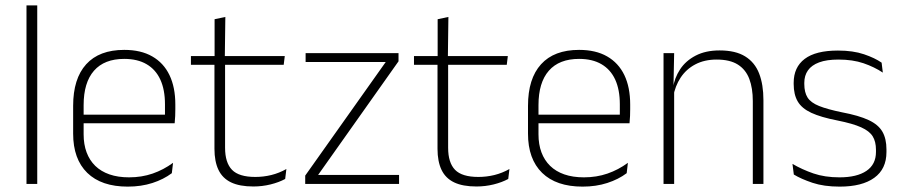

<svg xmlns="http://www.w3.org/2000/svg" viewBox="-20 -684 3357 714"><path d="M78.5 0V-664H118.5V0Z M455 10Q357 10 304.5 -41.2Q252 -92.5 252 -187V-290.5Q252 -391.5 300.5 -445Q349 -498.5 442 -498.5Q504 -498.5 546.2 -474.2Q588.5 -450 610.2 -404.8Q632 -359.5 632 -295.5V-278Q632 -265.5 631.5 -252.8Q631 -240 629.5 -225.5H593Q593.5 -245.5 593.5 -263.2Q593.5 -281 593.5 -296Q593.5 -350.5 576.2 -388Q559 -425.5 525.2 -445.2Q491.5 -465 442 -465Q368 -465 329.5 -421Q291 -377 291 -293V-245V-239V-184.5Q291 -147 302 -117.5Q313 -88 334.2 -67.2Q355.5 -46.5 387 -35.5Q418.5 -24.5 460 -24.5Q507 -24.5 547.5 -38.5Q588 -52.5 623.5 -78.5L619 -40Q588.5 -17 546.8 -3.5Q505 10 455 10ZM272 -225.5V-257.5H619.5V-225.5Z M922.5 9.5Q871 9.5 839.2 -5.8Q807.5 -21 792.5 -52.2Q777.5 -83.5 777.5 -130.5V-459H817V-134.5Q817 -79 842.8 -52.5Q868.5 -26 929.5 -26Q960 -26 989.2 -33.2Q1018.5 -40.5 1045 -55.5L1040.5 -18.5Q1017.5 -6 986.2 1.8Q955 9.5 922.5 9.5ZM690 -443V-475.5H1039L1035 -443ZM778 -469.5V-612.5L818 -621L816 -469.5Z M1464 -33.5V0H1115V-31L1414.5 -453.5H1116.5V-486.5H1462V-456L1163 -33.5Z M1752 9.5Q1700.5 9.5 1668.8 -5.8Q1637 -21 1622 -52.2Q1607 -83.5 1607 -130.5V-459H1646.5V-134.5Q1646.5 -79 1672.2 -52.5Q1698 -26 1759 -26Q1789.5 -26 1818.8 -33.2Q1848 -40.5 1874.5 -55.5L1870 -18.5Q1847 -6 1815.8 1.8Q1784.5 9.5 1752 9.5ZM1519.5 -443V-475.5H1868.5L1864.5 -443ZM1607.5 -469.5V-612.5L1647.5 -621L1645.5 -469.5Z M2146.5 10Q2048.5 10 1996 -41.2Q1943.5 -92.5 1943.5 -187V-290.5Q1943.5 -391.5 1992 -445Q2040.5 -498.5 2133.5 -498.5Q2195.5 -498.5 2237.8 -474.2Q2280 -450 2301.8 -404.8Q2323.5 -359.5 2323.5 -295.5V-278Q2323.5 -265.5 2323 -252.8Q2322.5 -240 2321 -225.5H2284.5Q2285 -245.5 2285 -263.2Q2285 -281 2285 -296Q2285 -350.5 2267.8 -388Q2250.5 -425.5 2216.8 -445.2Q2183 -465 2133.5 -465Q2059.5 -465 2021 -421Q1982.5 -377 1982.5 -293V-245V-239V-184.5Q1982.5 -147 1993.5 -117.5Q2004.5 -88 2025.8 -67.2Q2047 -46.5 2078.5 -35.5Q2110 -24.5 2151.5 -24.5Q2198.5 -24.5 2239 -38.5Q2279.5 -52.5 2315 -78.5L2310.5 -40Q2280 -17 2238.2 -3.5Q2196.5 10 2146.5 10ZM1963.5 -225.5V-257.5H2311V-225.5Z M2779.5 0V-308Q2779.5 -356 2766.5 -390.5Q2753.5 -425 2724 -443.8Q2694.5 -462.5 2645 -462.5Q2599.5 -462.5 2565.5 -444.5Q2531.5 -426.5 2511 -395.2Q2490.5 -364 2483.5 -324L2472.5 -356H2482.5Q2488 -394 2509 -426Q2530 -458 2567 -477.2Q2604 -496.5 2656 -496.5Q2715.5 -496.5 2751.2 -474.2Q2787 -452 2803 -410.8Q2819 -369.5 2819 -311.5V0ZM2447.5 0V-486.5H2487L2484.5 -362.5L2487 -361V0Z M3102.5 10Q3044 10 3001.5 -4.2Q2959 -18.5 2932 -35L2927 -74.5Q2963 -53.5 3005 -39Q3047 -24.5 3102 -24.5Q3166.5 -24.5 3202 -48.5Q3237.5 -72.5 3237.5 -119V-127Q3237.5 -157 3225.5 -176.8Q3213.5 -196.5 3182.5 -210.5Q3151.5 -224.5 3094 -236Q3032.5 -248 2997 -264.5Q2961.5 -281 2946.5 -306.8Q2931.5 -332.5 2931.5 -371.5V-376Q2931.5 -434 2972.5 -465Q3013.5 -496 3096 -496Q3152.5 -496 3193 -482.2Q3233.5 -468.5 3258.5 -451L3263 -414Q3231.5 -435 3191.2 -448.8Q3151 -462.5 3098 -462.5Q3054 -462.5 3026 -452Q2998 -441.5 2984.5 -422.2Q2971 -403 2971 -376V-371.5Q2971 -340.5 2983.2 -321.2Q2995.5 -302 3026.2 -289.8Q3057 -277.5 3110.5 -266.5Q3174 -254.5 3210.2 -237.5Q3246.5 -220.5 3261.5 -194.2Q3276.5 -168 3276.5 -128.5V-118.5Q3276.5 -55.5 3231.2 -22.8Q3186 10 3102.5 10Z"/></svg>

Font: Anek Gurmukhi Medium ExtraLight
Style: Regular
Weight: 250
Version: Version 1.003